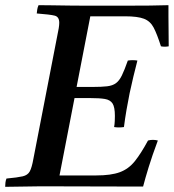

<svg xmlns="http://www.w3.org/2000/svg" viewBox="-32 -721 674 742"><path d="M-12 1Q-12 -6 -11 -15Q-10 -24 -7 -31Q36 -35 55.5 -39.5Q75 -44 83 -58.5Q91 -73 97 -107L189 -581Q193 -599 195 -612Q197 -625 197 -633Q197 -656 179.5 -660.5Q162 -665 110 -669Q111 -677 112 -684.5Q113 -692 117 -701Q136 -701 167.5 -700.5Q199 -700 236 -699.5Q273 -699 306 -699H443Q504 -699 547.5 -699.5Q591 -700 619 -701V-657Q619 -630 619.5 -602Q620 -574 620 -542Q604 -539 590 -542Q575 -589 562 -614Q549 -639 524.5 -648.5Q500 -658 451 -658H317L264 -385H325Q361 -385 382 -387.5Q403 -390 416 -399.5Q429 -409 439 -429.5Q449 -450 462 -487Q481 -490 499 -487Q492 -460 483.5 -425Q475 -390 469 -361Q463 -332 457 -297Q451 -262 447 -230Q427 -227 409 -230Q411 -241 411.5 -253Q412 -265 412 -273Q412 -307 403 -321Q394 -335 373.5 -338.5Q353 -342 316 -342H256L198 -43H340Q397 -43 431 -55.5Q465 -68 489 -98Q513 -128 540 -178Q559 -183 578 -178Q556 -119 542.5 -75Q529 -31 521 0Q423 0 323 -0.5Q223 -1 126 -1Q98 -1 57.5 0Q17 1 -12 1Z"/></svg>

Font: Tiro Gurmukhi
Style: Italic
Weight: 400
Italic angle: -11°
Designer: Gurmukhi: John Hudson & Fiona Ross, assisted by Paul Hanslow. Latin: John Hudson with Paul Hanslow, assisted by Kaja Soj
Foundry: Tiro Typeworks Ltd.
Version: Version 1.52